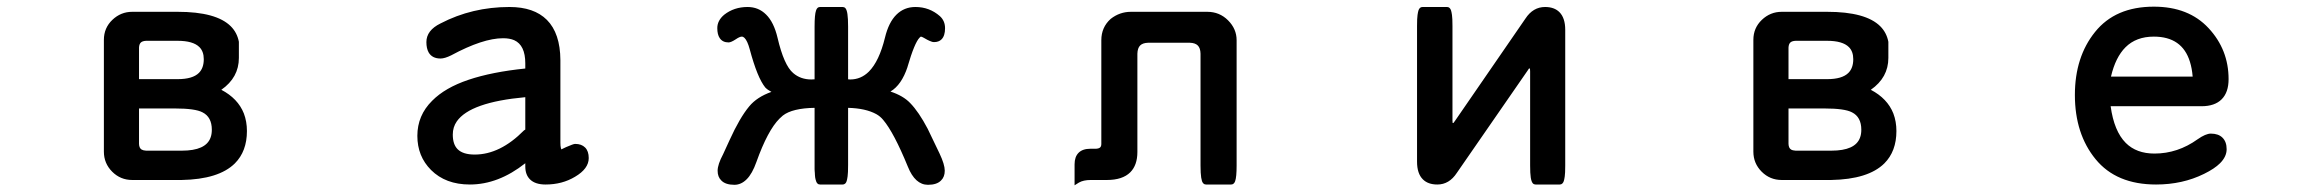

<svg xmlns="http://www.w3.org/2000/svg" viewBox="-20 -529 7040 582"><path d="M401.4 -289.1H518.6Q564 -289.1 583 -308.1Q597.7 -322.8 597.7 -349.6Q597.7 -373 584.5 -386.2Q565.4 -405.3 518.6 -405.3H422.9Q411.6 -404.8 406.7 -399.9Q401.9 -395 401.4 -384.8ZM531.2 -72.3Q604 -72.3 618.2 -111.8Q622.1 -122.1 622.1 -135.7Q622.1 -174.3 593.8 -188.5Q571.8 -200.2 510.7 -200.2H401.4V-92.8Q401.9 -80.1 409.2 -75.7Q414.1 -72.8 422.9 -72.3ZM704.1 -353.5Q704.1 -293.9 650.9 -256.8Q701.2 -230.5 719.2 -185.1Q728.5 -160.6 728.5 -131.8Q728.5 -70.3 691.9 -33.7Q643.1 14.6 530.3 16.6H380.9Q345.2 16.6 320.1 -8.5Q294.9 -33.7 294.9 -69.3V-408.2Q294.9 -444.3 320.6 -468.8Q346.2 -493.2 380.9 -493.2H518.6Q635.7 -493.2 679.7 -449.2Q698.7 -430.2 704.1 -402.3Z M1352.5 -121.1Q1352.5 -91.3 1367.2 -76.7Q1383.3 -60.5 1418.9 -60.5Q1496.1 -60.5 1568.4 -133.8Q1570.8 -135.3 1572.3 -136.2V-234.4Q1405.3 -219.2 1364.7 -161.1Q1352.5 -143.6 1352.5 -121.1ZM1723.1 -92.8Q1723.6 -92.8 1723.6 -92.8Q1742.7 -92.8 1753.7 -81.8Q1764.6 -70.8 1764.6 -49.8Q1764.6 -17.6 1723.1 6.8Q1684.1 30.3 1633.8 30.3Q1602.1 30.3 1586.4 14.6Q1572.3 0.5 1572.3 -24.4V-34.2Q1490.7 30.3 1404.3 30.3Q1330.6 30.3 1286.6 -13.7Q1245.1 -55.2 1245.1 -117.2Q1245.1 -179.2 1290 -223.6Q1329.1 -263.2 1400.1 -287.1Q1471.2 -311 1572.3 -321.3V-336.9Q1572.3 -392.1 1538.6 -407.2Q1524.9 -413.1 1504.9 -413.1Q1443.8 -413.1 1347.7 -361.3Q1328.1 -351.6 1315.4 -351.6Q1290 -351.6 1279.3 -370.1Q1272.5 -382.3 1272.5 -401.4Q1272.5 -437 1315.4 -458Q1411.1 -507.8 1524.4 -507.8Q1598.6 -507.8 1637.7 -468.8Q1678.2 -428.2 1678.7 -346.7V-96.7Q1678.7 -85.9 1680.2 -80.1L1681.6 -76.2Q1685.5 -77.6 1695.8 -83Q1718.3 -92.8 1723.1 -92.8Z M2228.5 -418Q2222.2 -418 2210 -409.7Q2195.8 -400.4 2188.5 -400.4Q2170.4 -400.4 2161.6 -413.6Q2154.3 -424.3 2154.3 -443.8Q2154.3 -466.8 2175.3 -484.4Q2205.1 -507.8 2246.1 -507.8Q2279.3 -507.8 2302.2 -484.9Q2325.7 -461.9 2336.9 -414.6Q2356.4 -331.1 2384.3 -307.6Q2406.7 -288.1 2439.5 -288.1Q2444.3 -288.1 2449.2 -288.6V-448.2Q2449.2 -484.9 2453.6 -497.1Q2455.1 -502 2458 -504.9Q2460.9 -507.8 2465.8 -507.8H2534.2Q2539.1 -507.8 2542.5 -504.4Q2546.9 -499.5 2548.8 -486.3Q2550.8 -473.1 2550.8 -448.2V-288.6Q2554.2 -288.1 2557.1 -288.1Q2589.8 -288.1 2613.8 -312Q2645 -343.3 2662.6 -415Q2673.8 -461.4 2697.3 -484.6Q2720.7 -507.8 2754.9 -507.8Q2797.4 -507.8 2829.1 -480Q2844.7 -465.8 2844.7 -443.4Q2844.7 -420.4 2834 -409.7Q2825.7 -401.4 2811.5 -401.4Q2808.1 -401.4 2805.2 -402.3Q2802.2 -403.3 2797.4 -405.3Q2792.5 -407.2 2780.8 -414.1Q2773.9 -418 2771.5 -418Q2770.5 -418 2767.6 -415Q2752.4 -399.9 2731 -326.7V-326.2Q2712.9 -271.5 2679.2 -251.5Q2717.8 -238.8 2738.8 -216.8Q2765.1 -189.9 2792 -138.7L2828.1 -63.5Q2843.8 -30.3 2843.8 -11.7Q2843.8 7.3 2832.5 18.1Q2819.8 31.2 2793 31.2Q2753.9 31.2 2731.9 -23.9Q2689.5 -127.4 2657.2 -165.5Q2648.4 -176.3 2636.2 -183.1Q2604 -200.7 2550.8 -202.1V-29.3Q2550.8 -4.4 2549.3 5.6Q2547.9 15.6 2546.4 20Q2544.9 24.4 2543 26.4Q2539.1 30.3 2534.2 30.3H2465.8Q2460.9 30.3 2458 27.3Q2455.1 24.4 2454.1 21Q2451.7 14.2 2450.9 8.5Q2450.2 2.9 2450.2 0.5Q2450.2 -2 2450 -4.6Q2449.7 -7.3 2449.5 -10.3Q2449.2 -13.2 2449.2 -16.1Q2449.2 -22 2449.2 -29.3V-202.1Q2416.5 -201.7 2391.8 -195.8Q2367.2 -189.9 2353 -178.7Q2347.2 -173.8 2342.8 -169.4Q2307.1 -133.8 2272.9 -38.1Q2260.3 -2.4 2243.4 14.4Q2226.6 31.2 2206.1 31.2Q2179.2 31.2 2166.5 18.1Q2155.3 7.3 2155.3 -11.5Q2155.3 -30.3 2171.9 -61.5L2191.4 -104Q2222.2 -171.9 2251 -206.5Q2274.4 -234.9 2318.4 -250.5Q2307.1 -256.3 2299.8 -263.7Q2287.6 -278.8 2275.9 -307.6Q2264.2 -336.4 2252.4 -380.4Q2245.6 -405.3 2236.8 -414.1Q2232.9 -418 2228.5 -418Z M3335 16.6H3286.1Q3264.2 16.6 3250.5 24.4L3237.3 32.7V-30.8Q3237.3 -53.7 3249.5 -65.9Q3261.7 -78.1 3285.2 -78.1H3301.8Q3311 -78.6 3314.7 -82Q3318.4 -85.4 3318.4 -92.8V-407.2Q3318.4 -446.3 3346.7 -471.7Q3374 -493.2 3408.2 -493.2H3639.6Q3676.8 -493.2 3702.6 -467.3Q3728.5 -441.4 3728.5 -407.2V-27.3Q3728.5 7.8 3724.1 20Q3722.7 24.4 3719.7 27.3Q3716.8 30.3 3711.9 30.3H3635.7Q3630.9 30.3 3627.9 27.3Q3625 24.4 3623.5 20Q3622.1 15.6 3621.1 9.3Q3619.1 -3.4 3619.1 -27.3V-366.2Q3618.7 -383.3 3610.8 -391.1Q3603 -398.9 3586.9 -399.4H3460Q3443.8 -398.9 3436 -391.1Q3428.2 -383.3 3427.7 -366.2V-68.4Q3427.7 -28.3 3406.2 -6.8Q3382.8 16.6 3335 16.6Z M4604 -472.7Q4627 -507.8 4663.6 -507.8Q4691.4 -507.8 4707 -492.2Q4724.6 -474.6 4724.6 -438.5V-27.3Q4724.6 -3.4 4723.1 6.1Q4721.7 15.6 4720.2 20Q4718.8 24.4 4715.8 27.3Q4712.9 30.3 4708 30.3H4634.8Q4629.9 30.3 4626.5 26.9Q4622.1 22 4620.1 9.3Q4618.2 -3.4 4618.2 -27.3V-312.5Q4618.2 -318.8 4617.7 -321.3Q4617.2 -321.3 4616.2 -321.3H4614.7Q4613.3 -319.8 4610.8 -315.4L4396 -4.9Q4373 30.3 4336.9 30.3Q4308.6 30.3 4293 14.6Q4275.4 -2.9 4275.4 -39.1V-450.2Q4275.4 -474.1 4276.9 -483.6Q4278.3 -493.2 4279.8 -497.6Q4281.2 -502 4284.2 -504.9Q4287.1 -507.8 4292 -507.8H4366.2Q4371.1 -507.8 4374 -504.9Q4377 -502 4378.4 -497.6Q4379.9 -493.2 4381.3 -483.6Q4382.8 -474.1 4382.8 -450.2V-164.1L4383.3 -156.2H4383.8H4385.7Q4387.2 -158.2 4390.1 -162.1Z M5401.4 -289.1H5518.6Q5564 -289.1 5583 -308.1Q5597.7 -322.8 5597.7 -349.6Q5597.7 -373 5584.5 -386.2Q5565.4 -405.3 5518.6 -405.3H5422.9Q5411.6 -404.8 5406.7 -399.9Q5401.9 -395 5401.4 -384.8ZM5531.2 -72.3Q5604 -72.3 5618.2 -111.8Q5622.1 -122.1 5622.1 -135.7Q5622.1 -174.3 5593.8 -188.5Q5571.8 -200.2 5510.7 -200.2H5401.4V-92.8Q5401.9 -80.1 5409.2 -75.7Q5414.1 -72.8 5422.9 -72.3ZM5704.1 -353.5Q5704.1 -293.9 5650.9 -256.8Q5701.2 -230.5 5719.2 -185.1Q5728.5 -160.6 5728.5 -131.8Q5728.5 -70.3 5691.9 -33.7Q5643.1 14.6 5530.3 16.6H5380.9Q5345.2 16.6 5320.1 -8.5Q5294.9 -33.7 5294.9 -69.3V-408.2Q5294.9 -444.3 5320.6 -468.8Q5346.2 -493.2 5380.9 -493.2H5518.6Q5635.7 -493.2 5679.7 -449.2Q5698.7 -430.2 5704.1 -402.3Z M6618.2 -341.8Q6594.7 -418 6508.8 -418Q6455.1 -418 6422.9 -385.7Q6392.6 -355.5 6378.9 -296.9H6626.5Q6624.5 -321.8 6618.2 -341.8ZM6510.7 -63.5Q6581.1 -63.5 6641.6 -106.9Q6666 -124 6681.6 -124Q6704.6 -124 6717 -111.6Q6729.5 -99.1 6729.5 -76.7Q6729.5 -54.2 6709.5 -34.2Q6692.9 -17.6 6661.1 -2Q6595.7 30.3 6515.6 30.3Q6395 30.3 6332.3 -46.4Q6269.5 -123 6269.5 -241.2Q6269.5 -356.4 6330.6 -432.1Q6392.1 -508.8 6508.8 -508.8Q6614.3 -508.8 6674.8 -443.6Q6735.4 -378.4 6735.4 -289.1Q6735.4 -249 6714.4 -228Q6693.4 -207 6653.3 -207H6377.9Q6388.2 -131.3 6423.8 -95.7Q6456.1 -63.5 6510.7 -63.5Z"/></svg>

Font: YuPearl-SemiBold
Style: SemiBold
Weight: 600
Designer: Max Yao
Foundry: Max-Everyday
Version: Version 1.011; ttfautohint (v1.8.3)